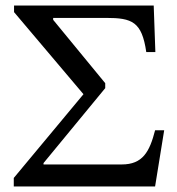

<svg xmlns="http://www.w3.org/2000/svg" viewBox="-20 -677 644 697"><path d="M576 -204H543C523 -126 498 -80 422 -80H138V-85L362 -357V-375L173 -605V-612H365C460 -612 495 -598 511 -488H544L538 -657H31V-633L283 -335L30 -31V0H543Z"/></svg>

Font: mjx-stx-n
Style: Regular
Weight: 500
Version: 1.0.0